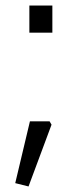

<svg xmlns="http://www.w3.org/2000/svg" viewBox="-20 -536 295 693"><path d="M35 125 88 -98H159L166 -86L83 137ZM86 -418V-516H169V-418Z"/></svg>

Font: Oxanium Light
Style: Regular
Weight: 300
Designer: Severin Meyer
Version: Version 1.000